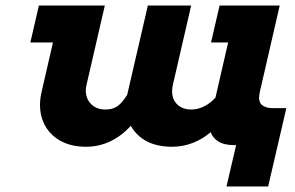

<svg xmlns="http://www.w3.org/2000/svg" viewBox="-20 -526 1068 696"><path d="M836 0H828Q792 0 771 -13.5Q750 -27 744 -47Q715 -22 679 -8Q643 6 604 6Q498 6 454 -70Q422 -34 380.5 -14Q339 6 292 6Q227 6 184 -25Q156 -45 140.5 -76Q125 -107 125 -145Q125 -169 131 -194L172 -372H90L121 -506H360L294 -220Q291 -208 291 -198Q291 -168 310.5 -148.5Q330 -129 362 -129Q388 -129 405 -140.5Q422 -152 441 -182L516 -506H673L607 -220Q604 -207 604 -195Q604 -165 623 -147Q642 -129 674 -129Q697 -129 720 -140.5Q743 -152 761 -172L807 -372H745L776 -506H994L921 -189Q919 -177 919 -173Q919 -152 933 -143Q947 -134 967 -134H1018L952 150H801Z"/></svg>

Font: Arvo
Style: Bold Italic
Weight: 700
Italic angle: -13°
Designer: Anton Koovit (Cyrillic Expansion: Cyreal)
Foundry: Anton Koovit, Yassin Baggar
Version: Version 3.000